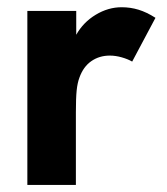

<svg xmlns="http://www.w3.org/2000/svg" viewBox="-20 -524 472 544"><path d="M57.5 -493H196V-425.5Q216 -461 251.2 -482.2Q286.5 -503.5 324.5 -503.5Q349.5 -503.5 372.5 -496.5Q395.5 -489.5 420.5 -473.5L354.5 -349.5Q342.5 -356.5 325 -361.5Q307.5 -366.5 291 -366.5Q261.5 -366.5 238.8 -350.8Q216 -335 205 -304Q199.5 -289.5 197.2 -267.8Q195 -246 195 -205.5V0H57.5Z"/></svg>

Font: HK Grotesk ExtraBold
Style: Regular
Weight: 800
Designer: Alfredo Marco Pradil
Foundry: Hanken Design Co.
Version: Version 3.001